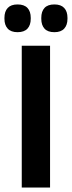

<svg xmlns="http://www.w3.org/2000/svg" viewBox="-33 -845 324 865"><path d="M192.5 0H65V-639H192.5ZM46 -700Q16.5 -700 1.8 -716Q-13 -732 -13 -760.5V-764.5Q-13 -793.5 1.8 -809.2Q16.5 -825 46 -825Q76 -825 90.8 -809.2Q105.5 -793.5 105.5 -764.5V-760.5Q105.5 -732 90.8 -716Q76 -700 46 -700ZM212 -700Q182 -700 167.5 -716Q153 -732 153 -760.5V-764.5Q153 -793.5 167.5 -809.2Q182 -825 212 -825Q241.5 -825 256.2 -809.2Q271 -793.5 271 -764.5V-760.5Q271 -732 256.2 -716Q241.5 -700 212 -700Z"/></svg>

Font: Anek Bangla
Style: Semi-bold
Weight: 600
Designer: Sulekha Rajkumar (Bangla), Yesha Goshar (Latin)
Foundry: Ek Type
Version: Version 1.002;March 21, 2022;FontCreator 13.0.0.2683 64-bit